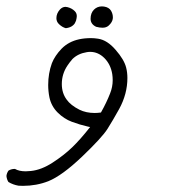

<svg xmlns="http://www.w3.org/2000/svg" viewBox="-32 -277 552 606"><path d="M40.5 309.6Q83 309.6 120.6 294.9Q164.1 277.3 227.1 217.3Q290 157.2 307.4 129.6Q324.7 102.1 344.2 66.9Q370.1 19.5 370.1 -30.8Q370.1 -48.3 366.2 -63.5Q359.9 -88.9 333 -119.6Q306.6 -150.4 277.8 -154.8Q265.6 -156.7 255.4 -156.7Q214.8 -156.7 187.5 -142.1Q173.8 -134.8 162.6 -123.5Q141.1 -101.1 131.8 -77.6Q120.1 -45.4 120.1 -8.8Q120.1 10.7 124 30.3Q129.9 58.1 149.9 78.1Q169.9 98.1 194.8 107.4Q219.7 116.7 245.6 122.6L252.4 124Q221.7 163.1 195.6 188.2Q169.4 213.4 134 236.3Q98.6 259.3 65.4 262.7Q56.6 263.7 49.3 263.7Q28.3 263.7 15.6 256.3Q14.6 256.3 11.5 256.3Q8.3 256.3 3.7 257.6Q-1 258.8 -5.4 261.7Q-10.7 269.5 -11.7 278.3Q-10.7 289.1 -5.4 297.4Q9.3 306.2 26.4 309.1Q33.7 309.6 40.5 309.6ZM267.1 79.6Q239.7 79.6 218.8 69.3Q190.9 55.2 178.2 37.1Q163.1 16.6 163.1 -11.7Q163.1 -43.5 180.7 -69.8Q187.5 -80.1 196.8 -90.8Q214.4 -107.9 241.7 -112.3Q247.1 -113.3 252.4 -113.3Q277.8 -113.3 297.4 -93.8Q317.4 -73.7 322.3 -43Q323.7 -33.7 323.7 -23.9Q323.7 -2.4 315.4 18.1Q304.2 46.9 286.6 78.1Q275.4 79.6 267.1 79.6ZM210.4 -226.1Q210.4 -235.8 203.6 -242.2Q194.8 -251 181.2 -254.4Q177.7 -255.4 174.8 -255.4Q165.5 -255.4 157.7 -247.6Q146 -234.9 146 -219.7Q146 -208.5 154.3 -200.7Q164.6 -190.9 175.8 -188Q190.4 -189.9 198.2 -196.8Q202.1 -200.2 203.6 -202.6Q205.1 -205.1 205.6 -206.5Q206.1 -208 206.8 -209.2Q207.5 -210.4 208 -211.9Q208.5 -213.4 208.7 -215.1Q209 -216.8 209.7 -219.7Q210.4 -222.7 210.4 -226.1ZM291.5 -189.5Q303.2 -189.5 310.5 -195.8Q323.2 -207 324.2 -219.7Q324.2 -221.2 324.2 -222.7Q324.2 -233.4 318.4 -243.2Q312 -253.9 296.4 -256.3Q293 -256.8 289.6 -256.8Q274.9 -256.8 264.6 -246.6Q253.9 -235.8 253.9 -217.8Q253.9 -200.7 271.5 -192.4Q282.7 -189.5 291.5 -189.5Z"/></svg>

Font: Bakudai
Style: Light
Weight: 300
Version: Version 1.48